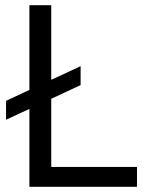

<svg xmlns="http://www.w3.org/2000/svg" viewBox="-20 -720 560 740"><path d="M3.3 -331.5 290.7 -465V-392L3.3 -258.5ZM93.3 -700H177.5V-76.7H508V0H93.3Z"/></svg>

Font: Oak Sans Light
Style: Regular
Weight: 400
Designer: Erik Kennedy, Walven
Foundry: Erik Kennedy, Walven
Version: Version 1.100;Glyphs 3.1.2 (3151)